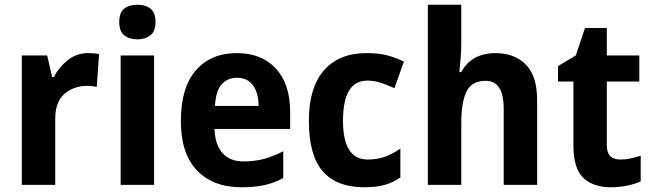

<svg xmlns="http://www.w3.org/2000/svg" viewBox="-20 -780 2751 810"><path d="M353 -556Q363 -556 375.5 -555Q388 -554 398 -552L388 -413Q381 -415 369 -416.5Q357 -418 350 -418Q292 -418 252.5 -384.5Q213 -351 213 -278V0H72V-546H179L200 -455H207Q228 -496 265.5 -526Q303 -556 353 -556Z M560 -760Q594 -760 615 -743.5Q636 -727 636 -687Q636 -648 614.5 -631Q593 -614 560 -614Q526 -614 504.5 -631Q483 -648 483 -687Q483 -727 504 -743.5Q525 -760 560 -760ZM630 -546V0H489V-546Z M979 -556Q1084 -556 1144 -490.5Q1204 -425 1204 -309V-236H885Q887 -170 918.5 -134.5Q950 -99 1007 -99Q1054 -99 1093.5 -109.5Q1133 -120 1175 -142V-29Q1137 -8 1095.5 1Q1054 10 999 10Q879 10 811 -61Q743 -132 743 -269Q743 -411 806.5 -483.5Q870 -556 979 -556ZM979 -452Q940 -452 915 -424Q890 -396 887 -333H1071Q1071 -386 1048 -419Q1025 -452 979 -452Z M1516 10Q1400 10 1341.5 -57.5Q1283 -125 1283 -270Q1283 -411 1347 -483.5Q1411 -556 1526 -556Q1580 -556 1617.5 -545.5Q1655 -535 1684 -520L1644 -408Q1611 -423 1584 -431.5Q1557 -440 1530 -440Q1427 -440 1427 -271Q1427 -107 1531 -107Q1572 -107 1604.5 -119Q1637 -131 1669 -153V-31Q1636 -9 1601.5 0.5Q1567 10 1516 10Z M1926 -599Q1926 -564 1923 -529Q1920 -494 1918 -476H1926Q1948 -517 1985 -536.5Q2022 -556 2069 -556Q2151 -556 2198.5 -507.5Q2246 -459 2246 -358V0H2105V-321Q2105 -439 2029 -439Q1970 -439 1948 -393.5Q1926 -348 1926 -260V0H1785V-760H1926Z M2597 -107Q2619 -107 2639.5 -111.5Q2660 -116 2683 -123V-15Q2660 -4 2626.5 3Q2593 10 2556 10Q2483 10 2441 -29.5Q2399 -69 2399 -168V-436H2334V-501L2409 -546L2448 -662H2540V-546H2677V-436H2540V-166Q2540 -107 2597 -107Z"/></svg>

Font: Noto Sans Gujarati SemiCondensed
Style: Bold
Weight: 700
Width: 4
Designer: Jelle Bosma - Monotype Design Team, Universal Thirst
Foundry: Monotype Imaging Inc.
Version: Version 2.106; ttfautohint (v1.8.4.7-5d5b)